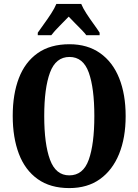

<svg xmlns="http://www.w3.org/2000/svg" viewBox="-20 -951 707 981"><path d="M334 10Q237 10 172.5 -36Q108 -82 76.5 -165Q45 -248 45 -359Q45 -470 76.5 -552Q108 -634 172.5 -679.5Q237 -725 335 -725Q427 -725 491.5 -679.5Q556 -634 589 -551.5Q622 -469 622 -358Q622 -247 588.5 -164.5Q555 -82 491 -36Q427 10 334 10ZM334 -55Q405 -55 433.5 -135Q462 -215 462 -358Q462 -501 433.5 -580.5Q405 -660 335 -660Q265 -660 235.5 -580.5Q206 -501 206 -358Q206 -215 235.5 -135Q265 -55 334 -55ZM173 -784Q186 -803 205 -829Q224 -855 241.5 -882Q259 -909 268 -931H395Q404 -909 421.5 -882Q439 -855 458 -829Q477 -803 489 -784V-771H421Q414 -781 397 -798.5Q380 -816 361.5 -834.5Q343 -853 331 -866Q311 -845 284 -818Q257 -791 242 -771H173Z"/></svg>

Font: Noto Serif Myanmar ExtraCondensed ExtraBold
Style: Regular
Weight: 800
Width: 2
Designer: Ben Mitchell and the Monotype Design Team
Foundry: Monotype Imaging Inc.
Version: Version 2.106; ttfautohint (v1.8.4.7-5d5b)